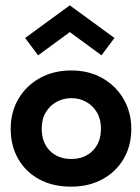

<svg xmlns="http://www.w3.org/2000/svg" viewBox="-20 -686 523 718"><path d="M246 12Q176.5 12 125.8 -16Q75 -44 47.5 -92.8Q20 -141.5 20 -204Q20 -268.5 49.8 -317.8Q79.5 -367 130.5 -394.8Q181.5 -422.5 246 -422.5Q312.5 -422.5 363 -393.8Q413.5 -365 442.2 -315.5Q471 -266 471 -204Q471 -141 442.5 -92.2Q414 -43.5 363.2 -15.8Q312.5 12 246 12ZM247 -91.5Q295.5 -91.5 326.5 -122.2Q357.5 -153 357.5 -205Q357.5 -240.5 342.2 -266Q327 -291.5 302 -305.2Q277 -319 247 -319Q217.5 -319 192.2 -305.5Q167 -292 151.5 -266.5Q136 -241 136 -205Q136 -153 166.5 -122.2Q197 -91.5 247 -91.5ZM359.5 -479 241 -566 122.5 -479 74 -544 241 -666 408 -544Z"/></svg>

Font: Lucymar Sans SemiBold
Style: Regular
Weight: 600
Foundry: The League of Moveable Type (original font) / Main changes by Cristiano Sobral with portions from Mirco Monsees
Version: Version 2.001;August 30, 2020;FontCreator 13.0.0.2681 64-bit